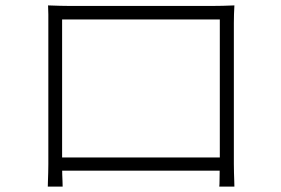

<svg xmlns="http://www.w3.org/2000/svg" viewBox="-20 -691 1040 711"><path d="M158 -671Q187 -670 204 -669.5Q221 -669 238 -669Q246 -669 277.5 -669Q309 -669 354 -669Q399 -669 452 -669Q505 -669 557 -669Q609 -669 653.5 -669Q698 -669 728 -669Q758 -669 766 -669Q781 -669 804.5 -669.5Q828 -670 848 -671Q847 -655 846.5 -638Q846 -621 846 -605Q846 -596 846 -566.5Q846 -537 846 -494.5Q846 -452 846 -402Q846 -352 846 -302.5Q846 -253 846 -211.5Q846 -170 846 -142.5Q846 -115 846 -110Q846 -100 846 -84Q846 -68 846.5 -50.5Q847 -33 847.5 -19.5Q848 -6 848 0H792Q793 -7 793 -23Q793 -39 793.5 -58.5Q794 -78 794 -94Q794 -99 794 -130Q794 -161 794 -208.5Q794 -256 794 -311Q794 -366 794 -420.5Q794 -475 794 -520Q794 -565 794 -592Q794 -619 794 -619H210Q210 -619 210 -592Q210 -565 210 -520.5Q210 -476 210 -422Q210 -368 210 -313Q210 -258 210 -211Q210 -164 210 -132.5Q210 -101 210 -94Q210 -85 210 -71.5Q210 -58 210.5 -44.5Q211 -31 211.5 -18.5Q212 -6 212 0H157Q157 -6 157.5 -20Q158 -34 158.5 -51Q159 -68 159 -83.5Q159 -99 159 -110Q159 -116 159 -144.5Q159 -173 159 -216Q159 -259 159 -309Q159 -359 159 -408.5Q159 -458 159 -500.5Q159 -543 159 -571Q159 -599 159 -605Q159 -620 159 -637.5Q159 -655 158 -671ZM816 -108V-59H188V-108Z"/></svg>

Font: Noto Sans SC Thin Light
Style: Regular
Weight: 300
Version: Version 2.004-H2;hotconv 1.0.118;makeotfexe 2.5.65603